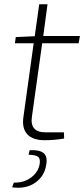

<svg xmlns="http://www.w3.org/2000/svg" viewBox="-20 -651 395 901"><path d="M178 -448 130 -105Q118 -30 194 -30H280L281 -1Q236 7 190 7Q133 7 107.5 -21.5Q82 -50 90 -103L138 -448H50L54 -477L143 -481L164 -631H203L183 -482H355L349 -448ZM114 75 119 54Q164 51 184 67Q204 83 197 122Q189 176 145 206.5Q101 237 37 228L45 206Q93 207 126.5 181.5Q160 156 166 119Q170 94 159 85Q148 76 114 75Z"/></svg>

Font: Exo 2.0 Extra Light
Style: Italic
Weight: 250
Italic angle: -8°
Designer: Natanael Gama
Version: Version 1.001;PS 001.001;hotconv 1.0.70;makeotf.lib2.5.58329